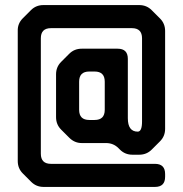

<svg xmlns="http://www.w3.org/2000/svg" viewBox="-20 -726 720 757"><path d="M70 -42 103 -9Q123 11 152 11H591Q631 11 631 -29V-40Q631 -80 591 -80H181Q141 -80 141 -120V-575Q141 -615 181 -615H500Q540 -615 540 -575V-247Q540 -207 523 -207Q484 -207 484 -260V-494Q484 -534 444 -534H302Q273 -534 253 -514L221 -482Q201 -462 201 -433V-264Q201 -235 221 -215L253 -183Q274 -162 302 -162H398Q427 -162 447 -142L453 -136Q473 -116 502 -116H529Q558 -116 578 -136L611 -169Q631 -189 631 -218V-604Q631 -633 611 -653L578 -686Q558 -706 529 -706H151Q122 -706 102 -686L70 -654Q49 -633 50 -604V-91Q50 -62 70 -42ZM292 -293V-404Q292 -444 332 -444H353Q393 -444 393 -404V-293Q393 -253 353 -253H332Q292 -253 292 -293Z"/></svg>

Font: WD-XL Lubrifont TC
Style: Regular
Weight: 400
Designer: [WD-XL Lubrifont] Copyright 2020-2022 (c) NightFurySL2001, Skr-ZERO; [ZCOOL QingKe HuangYou] Copyright 2018-2022 (c) The
Version: Version 2.001;hotconv 1.1.1;makeotfexe 2.6.0